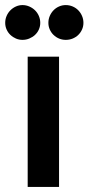

<svg xmlns="http://www.w3.org/2000/svg" viewBox="-44 -736 348 756"><path d="M188.5 -513V0H65V-513ZM114.5 -646Q114.5 -632 109 -619.8Q103.5 -607.5 93.8 -598.5Q84 -589.5 71.2 -584.2Q58.5 -579 44.5 -579Q31 -579 18.8 -584.2Q6.5 -589.5 -3 -598.5Q-12.5 -607.5 -18 -619.8Q-23.5 -632 -23.5 -646Q-23.5 -660.5 -18 -673.2Q-12.5 -686 -3 -695.5Q6.5 -705 18.8 -710.5Q31 -716 44.5 -716Q58.5 -716 71.2 -710.5Q84 -705 93.8 -695.5Q103.5 -686 109 -673.2Q114.5 -660.5 114.5 -646ZM284.5 -646Q284.5 -632 279 -619.8Q273.5 -607.5 264.2 -598.5Q255 -589.5 242.2 -584.2Q229.5 -579 215 -579Q201 -579 188.5 -584.2Q176 -589.5 166.8 -598.5Q157.5 -607.5 152 -619.8Q146.5 -632 146.5 -646Q146.5 -660.5 152 -673.2Q157.5 -686 166.8 -695.5Q176 -705 188.5 -710.5Q201 -716 215 -716Q229.5 -716 242.2 -710.5Q255 -705 264.2 -695.5Q273.5 -686 279 -673.2Q284.5 -660.5 284.5 -646Z"/></svg>

Font: LatoLatin
Style: Bold
Weight: 700
Designer: Lukasz Dziedzic with Adam Twardoch and Botio Nikoltchev
Foundry: tyPoland Lukasz Dziedzic
Version: Version 2.015; 2015-08-06; http://www.latofonts.com/